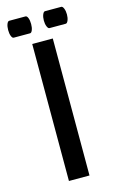

<svg xmlns="http://www.w3.org/2000/svg" viewBox="-190 -747 473 792"><g transform="rotate(-15 46.5 -351.0)"><path d="M157.2 -702.1Q163.1 -702.1 167.5 -691.4Q171.9 -680.7 171.9 -666Q171.9 -651.4 167.5 -640.6Q163.1 -629.9 157.2 -629.9H87.9Q82 -629.9 77.6 -640.6Q73.2 -651.4 73.2 -666Q73.2 -680.7 77.6 -691.4Q82 -702.1 87.9 -702.1ZM4.9 -702.1Q10.7 -702.1 14.9 -691.7Q19 -681.2 19 -666Q19 -650.9 14.9 -640.4Q10.7 -629.9 4.9 -629.9H-64.9Q-70.8 -629.9 -75 -640.4Q-79.1 -650.9 -79.1 -666Q-79.1 -681.2 -75 -691.7Q-70.8 -702.1 -64.9 -702.1ZM2 0V-585H89.8V0Z"/></g></svg>

Font: Favorite Color
Style: Regular
Weight: 400
Designer: Bryce Wilner
Version: Version 1.000;PS 1.0;hotconv 16.6.51;makeotf.lib2.5.65220 DE